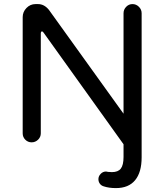

<svg xmlns="http://www.w3.org/2000/svg" viewBox="-20 -708 824 963"><path d="M690.4 -641.6V81.1Q690.4 156.2 657.7 195.8Q625 235.4 561.5 235.4Q526.4 235.4 500 226.6Q487.3 222.7 480.5 212.9Q473.6 203.1 473.6 190.4Q473.6 175.8 484.9 164.1Q496.1 152.3 511.7 152.3L523.4 154.3H526.4Q532.2 155.3 541 155.3Q572.3 155.3 585.9 137.7Q599.6 120.1 599.6 79.1V15.6L198.2 -544.9Q193.4 -550.8 190.4 -550.8Q188.5 -550.8 186.5 -547.9Q184.6 -544.9 184.6 -541V-39.1Q184.6 -20.5 170.9 -7.3Q157.2 5.9 138.7 5.9Q120.1 5.9 106.9 -7.3Q93.8 -20.5 93.8 -39.1V-622.1Q93.8 -648.4 112.8 -668Q131.8 -687.5 158.2 -687.5H170.9Q202.1 -687.5 225.6 -658.2L599.6 -137.7V-641.6Q599.6 -660.2 612.8 -673.8Q626 -687.5 644.5 -687.5Q663.1 -687.5 676.8 -673.8Q690.4 -660.2 690.4 -641.6Z"/></svg>

Font: jf-openhuninn-1.0
Style: Regular
Weight: 400
Designer: [Kosugi Maru]
      Designed by Motoya company      

      [Varela Round]
      Joe Prince(Latin component); Avraham Co
Foundry: justfont CO.,LTD.
Version: 1.0